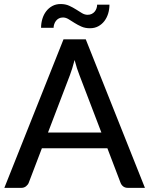

<svg xmlns="http://www.w3.org/2000/svg" viewBox="-20 -908 722 928"><path d="M470 -267.5 363.5 -546Q352 -574.5 340.5 -618Q335 -596.5 329.2 -578Q323.5 -559.5 318 -545L212 -267.5ZM680.5 0H598.5Q584.5 0 575.5 -7Q566.5 -14 562.5 -25L499 -191.5H182.5L119 -25Q115.5 -15.5 106 -7.8Q96.5 0 83 0H1L287 -718H394.5ZM403.5 -836.5Q415 -836.5 423.5 -840.8Q432 -845 437.8 -852Q443.5 -859 446.5 -867.8Q449.5 -876.5 449.5 -885.5H509Q509 -863 502.8 -842.5Q496.5 -822 484.5 -806.2Q472.5 -790.5 455 -781Q437.5 -771.5 414.5 -771.5Q391.5 -771.5 373.5 -779.5Q355.5 -787.5 340.2 -797.2Q325 -807 311.5 -815.2Q298 -823.5 284.5 -823.5Q273 -823.5 264.5 -819Q256 -814.5 250.5 -807.2Q245 -800 242 -791Q239 -782 239 -773.5H178.5Q178.5 -796 184.8 -816.8Q191 -837.5 203.2 -853.5Q215.5 -869.5 233 -879Q250.5 -888.5 273 -888.5Q296.5 -888.5 314.5 -880.2Q332.5 -872 347.8 -862.2Q363 -852.5 376.2 -844.5Q389.5 -836.5 403.5 -836.5Z"/></svg>

Font: LatoLatin Medium
Style: Regular
Weight: 500
Designer: Lukasz Dziedzic with Adam Twardoch and Botio Nikoltchev
Foundry: tyPoland Lukasz Dziedzic
Version: Version 2.015; 2015-08-06; http://www.latofonts.com/